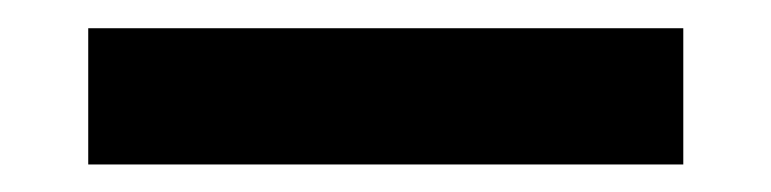

<svg xmlns="http://www.w3.org/2000/svg" viewBox="-20 -20 546 136"><path d="M42.5 96.5V0H464V96.5Z"/></svg>

Font: Encode Sans Condensed Condensed SemiBold
Style: Regular
Weight: 600
Width: 3
Designer: Multiple Designers
Foundry: Impallari Type
Version: Version 3.000; ttfautohint (v1.8.3) -l 8 -r 50 -G 200 -x 14 